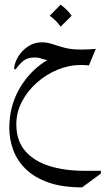

<svg xmlns="http://www.w3.org/2000/svg" viewBox="-20 -454 448 815"><path d="M328.6 341.3Q243.2 341.3 184.1 320.1Q125 298.8 88.6 262.9Q52.2 227.1 35.9 181.9Q19.5 136.7 19.5 89.4Q19.5 -5.9 65.4 -82.5Q111.3 -159.2 185.5 -201.7L186.5 -198.2Q171.9 -199.7 158 -204.8Q144 -210 127 -210Q94.2 -210 74.7 -191.9Q55.2 -173.8 46.4 -159.2L39.6 -162.1Q42 -189 57.9 -214.6Q73.7 -240.2 99.6 -257.3Q125.5 -274.4 156.7 -274.4Q180.7 -274.4 203.4 -266.6Q226.1 -258.8 254.6 -251.2Q283.2 -243.7 324.7 -243.7Q341.3 -243.7 355.7 -244.4Q370.1 -245.1 386.7 -246.6L357.4 -176.3Q349.6 -177.2 340.6 -177.7Q331.5 -178.2 323.7 -178.2Q273.4 -178.2 224.6 -158.2Q175.8 -138.2 136.2 -103Q96.7 -67.9 73 -22.5Q49.3 22.9 49.3 73.7Q49.3 143.1 86.7 186.5Q124 230 189.2 250.5Q254.4 271 337.4 271H408.2V282.7ZM237.3 -434.1Q265.1 -414.1 284.2 -387.2L237.3 -340.8Q219.7 -366.7 190.9 -387.2Z"/></svg>

Font: Lateef Light
Style: Regular
Weight: 300
Designer: SIL International
Foundry: SIL International
Version: Version 4.200